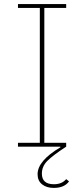

<svg xmlns="http://www.w3.org/2000/svg" viewBox="-20 -718 412 940"><path d="M68 0V-19H175V-679H68V-698H304V-679H197V-19H304V0Q238 43 211.5 70Q185 97 185 132Q185 184 244 184Q283 184 304 159L318 170Q295 202 243 202Q208 202 186 184.5Q164 167 164 135Q164 69 276 3L275 0Z"/></svg>

Font: IBM Plex Sans Thin
Style: Regular
Weight: 100
Designer: Mike Abbink, Paul van der Laan, Pieter van Rosmalen
Foundry: Bold Monday
Version: Version 3.0